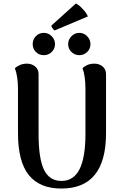

<svg xmlns="http://www.w3.org/2000/svg" viewBox="-20 -1076 710 1110"><path d="M593 -306Q593 14 335 14Q209 14 146.5 -64Q84 -142 84 -306V-560Q84 -634 66 -682Q77 -692 95 -700Q113 -708 135 -708Q164 -708 183.5 -691.5Q203 -675 203 -647V-301Q203 -159 234.5 -94.5Q266 -30 335 -30Q406 -30 440 -98Q474 -166 474 -301V-560Q474 -637 457 -682Q467 -692 484.5 -700Q502 -708 525 -708Q554 -708 573.5 -691.5Q593 -675 593 -647ZM169 -821Q169 -848 187.5 -867Q206 -886 233 -886Q260 -886 279 -866.5Q298 -847 298 -821Q298 -794 279 -775.5Q260 -757 233 -757Q206 -757 187.5 -775.5Q169 -794 169 -821ZM374 -821Q374 -847 393 -866.5Q412 -886 439 -886Q465 -886 484 -866.5Q503 -847 503 -821Q503 -794 484 -775.5Q465 -757 439 -757Q412 -757 393 -775.5Q374 -794 374 -821ZM296 -900Q290 -903 283 -913.5Q276 -924 277 -928L419 -1056Q436 -1048 458 -1024.5Q480 -1001 488 -981Z"/></svg>

Font: Arima Madurai ExtraBold
Style: Regular
Weight: 800
Designer: Joana Correia and Natanael Gama
Foundry: NDISCOVER
Version: Version 1.019